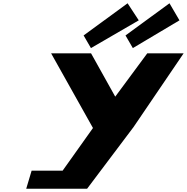

<svg xmlns="http://www.w3.org/2000/svg" viewBox="-20 -1150 1139 1170"><path d="M489.5 -934 534.2 -857 825.6 -1026 757.5 -1130ZM744.8 -934 789.5 -857 1073.6 -1026 1012.8 -1130ZM291.5 -825 546.5 -370 361.6 -110H172.7L139.8 0H283.3H510.8L793.9 -376L1099 -825H877.4L682.2 -561L534.9 -825Z"/></svg>

Font: Hussar
Style: BdSuprExtOblThree
Weight: 700
Foundry: Cannot Into Space Fonts
Version: Version 2.00